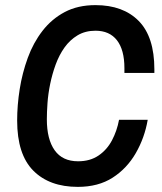

<svg xmlns="http://www.w3.org/2000/svg" viewBox="-20 -718 632 750"><path d="M284 12Q173 12 110 -51.5Q47 -115 47 -247Q47 -307 57 -370Q67 -433 88.5 -492Q110 -551 146 -597.5Q182 -644 233 -671Q284 -698 353 -698Q461 -698 522 -636Q583 -574 583 -447V-433H466V-452Q466 -523 437 -560.5Q408 -598 353 -598Q313 -598 283 -580Q253 -562 232 -532.5Q211 -503 197.5 -466Q184 -429 176 -390Q168 -351 165.5 -315Q163 -279 163 -252Q163 -174 193.5 -131Q224 -88 285 -88Q332 -88 365 -110.5Q398 -133 417.5 -170Q437 -207 445 -250H557Q545 -180 510.5 -120Q476 -60 420 -24Q364 12 284 12Z"/></svg>

Font: Archivo Narrow SemiBold
Style: Italic
Weight: 600
Italic angle: -8°
Designer: Hector Gatti
Foundry: Omnibus-Type
Version: Version 3.002